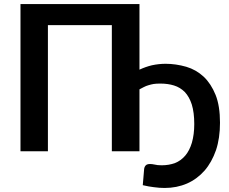

<svg xmlns="http://www.w3.org/2000/svg" viewBox="-20 -743 1124 943"><path d="M665 -723.1V-400.9Q695.3 -415 726.1 -422.4Q760.3 -429.7 793.5 -429.7Q843.3 -429.7 895 -415Q942.9 -400.9 980.5 -366.2Q1016.6 -332 1039.1 -276.4Q1060.5 -222.2 1060.5 -140.1Q1060.5 -64.5 1041 -5.9Q1020 54.2 984.9 94.7Q947.8 136.7 898.9 158.2Q848.1 180.2 788.6 180.2Q763.7 180.2 735.4 176.3Q712.4 173.8 681.2 166.5Q683.1 140.1 684.6 126.5Q686.5 102.1 688 86.4Q689.5 75.7 696.3 68.8Q702.6 62.5 717.3 62.5Q726.6 62.5 740.2 65.4Q752.4 68.8 774.4 68.8Q810.1 68.8 839.8 57.6Q867.7 46.9 890.1 21Q911.1 -3.9 922.4 -42Q934.1 -82.5 934.1 -133.8Q934.1 -190.4 921.9 -230Q909.7 -267.6 887.7 -291Q864.7 -314 834.5 -323.2Q804.7 -332.5 767.6 -332.5Q747.1 -332.5 734.9 -330.6Q722.7 -328.6 708.5 -324.2Q697.8 -321.3 685.5 -314.9Q681.2 -313 665 -304.2V0H529.3V-619.6H215.3V0H80.6V-723.1Z"/></svg>

Font: Lato-SemiBold
Style: Bold
Weight: 500
Designer: Lukasz Dziedzic with Adam Twardoch and Botio Nikoltchev
Foundry: tyPoland Lukasz Dziedzic
Version: ""